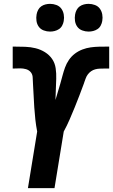

<svg xmlns="http://www.w3.org/2000/svg" viewBox="-20 -977 587 997"><path d="M125 0 173 -294Q167 -325 163.5 -356.5Q160 -388 158 -419.5Q156 -451 154.5 -483Q153 -515 151 -547V-548Q151 -563 149.5 -578Q148 -593 138.5 -603.5Q129 -614 114.5 -618Q100 -622 85 -622Q75 -622 65.5 -621.5Q56 -621 46 -621V-735Q47 -735 48 -735Q49 -735 51 -735H53Q54 -735 54.5 -735Q55 -735 55 -735Q83 -735 111 -734Q139 -733 165 -726.5Q191 -720 213.5 -706Q236 -692 250.5 -671Q265 -650 269 -623Q273 -596 272 -568.5Q271 -541 270 -513Q269 -485 268 -458Q274 -479 280.5 -500Q287 -521 293 -542Q299 -563 304.5 -584Q310 -605 317.5 -626Q325 -647 338 -666Q351 -685 369 -698.5Q387 -712 408 -720Q429 -728 450.5 -731Q472 -734 493.5 -734.5Q515 -735 536 -735Q539 -735 541.5 -735Q544 -735 547 -735V-621Q540 -621 533 -621Q526 -621 519 -621Q508 -621 497 -620.5Q486 -620 474.5 -617Q463 -614 453 -607Q443 -600 436 -590.5Q429 -581 425 -570Q421 -559 417 -548V-547Q405 -515 393 -483Q381 -451 368 -419.5Q355 -388 341.5 -356.5Q328 -325 311 -294L263 0ZM440 -813Q423 -813 407 -819Q391 -825 381.5 -838Q372 -851 369.5 -868Q367 -885 370 -902Q372 -914 378 -925.5Q384 -937 394 -944Q404 -951 416 -954Q428 -957 440 -957Q457 -957 473 -951Q489 -945 498.5 -932Q508 -919 511 -902Q514 -885 511 -868Q509 -856 503 -844.5Q497 -833 486.5 -826Q476 -819 464 -816Q452 -813 440 -813ZM240 -813Q223 -813 207 -819Q191 -825 181.5 -838Q172 -851 169.5 -868Q167 -885 170 -902Q172 -914 178 -925.5Q184 -937 194 -944Q204 -951 216 -954Q228 -957 240 -957Q257 -957 273 -951Q289 -945 298.5 -932Q308 -919 311 -902Q314 -885 311 -868Q309 -856 303 -844.5Q297 -833 286.5 -826Q276 -819 264 -816Q252 -813 240 -813Z"/></svg>

Font: Iosevka Curly Heavy Oblique
Style: Regular
Weight: 900
Italic angle: -9°
Monospace: yes
Designer: Belleve Invis
Foundry: Belleve Invis
Version: Version 11.1.0; ttfautohint (v1.8.3)